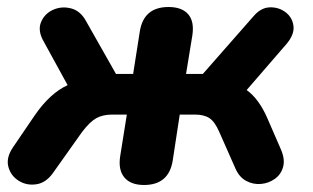

<svg xmlns="http://www.w3.org/2000/svg" viewBox="-20 -519 892 548"><path d="M391 9Q353 9 335 -12.5Q317 -34 323 -73L342 -192H301Q273 -192 254.5 -181.5Q236 -171 214 -142L131 -25Q111 3 83.5 7Q56 11 33.5 -3Q11 -17 4 -42.5Q-3 -68 16 -97L80 -191Q123 -253 173 -276L105 -400Q87 -431 97 -455.5Q107 -480 131.5 -491Q156 -502 183 -495Q210 -488 226 -458L311 -308H360L379 -429Q390 -499 461 -499Q499 -499 517 -478.5Q535 -458 529 -418L511 -308H559L703 -472Q724 -497 749.5 -498Q775 -499 794.5 -484.5Q814 -470 817.5 -446Q821 -422 799 -395L684 -262Q702 -249 716.5 -229Q731 -209 742 -184L782 -92Q794 -64 788 -42.5Q782 -21 764.5 -8.5Q747 4 725 6Q703 8 683 -2.5Q663 -13 652 -38L606 -142Q593 -172 577.5 -182Q562 -192 536 -192H493L473 -61Q462 9 391 9Z"/></svg>

Font: Nunito ExtraBold
Style: Italic
Weight: 800
Italic angle: -9°
Designer: Vernon Adams
Foundry: Vernon Adams
Version: Version 3.601; ttfautohint (v1.8.2.53-6de2)